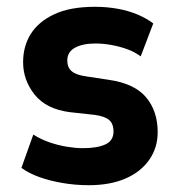

<svg xmlns="http://www.w3.org/2000/svg" viewBox="-20 -534 516 565"><path d="M241 11Q202 11 164 4.5Q126 -2 95.5 -13Q65 -24 43 -40L78 -138Q102 -123 127.5 -114.5Q153 -106 178 -102Q203 -98 224 -98Q266 -98 290 -109Q314 -120 314 -147Q314 -170 301 -181Q288 -192 258 -196L185 -204Q116 -213 82 -255.5Q48 -298 48 -351Q48 -398 70.5 -434Q93 -470 139.5 -492Q186 -514 260 -514Q295 -514 327.5 -508Q360 -502 386.5 -490.5Q413 -479 431 -465L394 -368Q377 -381 355 -389Q333 -397 308.5 -401.5Q284 -406 261 -406Q223 -406 200.5 -393.5Q178 -381 178 -356Q178 -335 191.5 -324Q205 -313 235 -309L301 -299Q376 -288 410 -247.5Q444 -207 444 -145Q444 -99 419 -63.5Q394 -28 349 -8.5Q304 11 241 11Z"/></svg>

Font: Nunito Sans 7pt Condensed ExtraBold
Style: Regular
Weight: 800
Width: 3
Designer: Vernon Adams
Foundry: Vernon Adams
Version: Version 3.101;gftools[0.9.27]